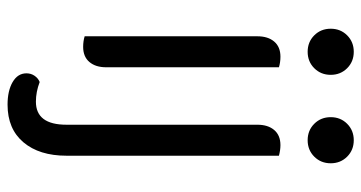

<svg xmlns="http://www.w3.org/2000/svg" viewBox="-244 -506 956 508"><g transform="rotate(90 234.0 -252.0)"><path d="M56 -649Q56 -675 73.5 -692.5Q91 -710 117 -710Q143 -710 160.5 -692.5Q178 -675 178 -649Q178 -623 160.5 -605.5Q143 -588 117 -588Q91 -588 73.5 -605.5Q56 -623 56 -649ZM76 2V-455Q76 -483 90 -499.5Q104 -516 130 -516Q145 -516 158 -512V-55Q158 -27 144 -10.5Q130 6 104 6Q89 6 76 2ZM290 -649Q290 -675 307.5 -692.5Q325 -710 351 -710Q377 -710 394.5 -692.5Q412 -675 412 -649Q412 -623 394.5 -605.5Q377 -588 351 -588Q325 -588 307.5 -605.5Q290 -623 290 -649ZM174 156Q174 144 180.5 134.5Q187 125 197 121Q223 131 249 131Q310 131 310 50V-455Q310 -483 324 -499.5Q338 -516 364 -516Q377 -516 392 -512V50Q392 122 356.5 164Q321 206 257 206Q220 206 197 192.5Q174 179 174 156Z"/></g></svg>

Font: Thasadith
Style: Bold
Weight: 700
Designer: Cadson Demak Co.,Ltd.
Foundry: Cadson Demak Co.,Ltd.
Version: Version 1.000; ttfautohint (v1.6)